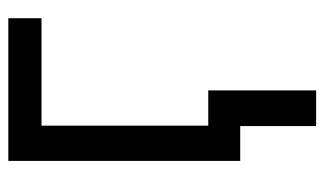

<svg xmlns="http://www.w3.org/2000/svg" viewBox="-176 -410 765 452"><g transform="rotate(-90 206.0 -183.5)"><path d="M389.6 -545.9V-467.8H136.7V0H53.7V-545.9ZM219.7 -75.2V178.7H135.7V-75.2Z"/></g></svg>

Font: Inter Tight
Style: Regular
Weight: 400
Designer: Rasmus Andersson
Foundry: rsms
Version: Version 3.002